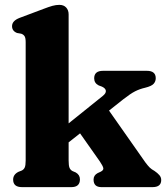

<svg xmlns="http://www.w3.org/2000/svg" viewBox="-20 -769 682 789"><path d="M70.5 0Q34 0 34 -31Q34 -52 56 -63L69 -68Q77.5 -72 81.5 -80.5Q85.5 -89 85.5 -109.5V-596Q85.5 -613.5 80.8 -620.5Q76 -627.5 67 -630.5L50 -633.5Q29.5 -641.5 29.5 -661.5Q29.5 -683.5 60.5 -695.5L159 -732.5Q181 -741 195.5 -745Q210 -749 224 -749Q242 -749 252 -738Q262 -727 262 -710V-262L402 -374.5Q416 -385.5 415 -395.8Q414 -406 399 -413L385.5 -418Q367 -427.5 367 -447Q367 -478 403.5 -478H583.5Q620 -478 620 -447.5Q620 -434.5 611.5 -424.8Q603 -415 576.5 -408.5Q554.5 -403.5 535.2 -393.8Q516 -384 486 -360.5L428 -314.5L577.5 -101.5Q588 -87.5 595.5 -80.2Q603 -73 615 -66.5Q627.5 -58 635 -49.2Q642.5 -40.5 642.5 -29Q642.5 0 606.5 0H397Q364.5 0 364.5 -31Q364.5 -48.5 381 -57.5L393 -63Q406.5 -69.5 404.5 -78.5Q402.5 -87.5 390 -106L309 -221L262 -184V-109.5Q262 -88 265.8 -79.2Q269.5 -70.5 278 -66L291 -60.5Q308.5 -50.5 308.5 -32Q308.5 0 273 0Z"/></svg>

Font: Fraunces 9pt Soft
Style: Bold
Weight: 700
Version: Version 1.000;[b76b70a41]